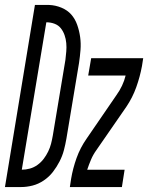

<svg xmlns="http://www.w3.org/2000/svg" viewBox="-62 -755 598 775"><path d="M-42 0 79 -735H136Q162 -734 186 -724Q210 -714 225.5 -696.5Q241 -679 249.5 -655Q258 -631 261.5 -605.5Q265 -580 263 -554Q261 -528 257 -501L206 -195Q202 -172 196 -149Q190 -126 178.5 -103.5Q167 -81 151.5 -61Q136 -41 114.5 -26.5Q93 -12 69.5 -6Q46 0 23 0ZM26 -70Q42 -70 58.5 -74.5Q75 -79 89.5 -89.5Q104 -100 114.5 -114Q125 -128 132.5 -143.5Q140 -159 144 -174.5Q148 -190 151 -207L202 -513Q204 -530 205.5 -547Q207 -564 205.5 -581Q204 -598 198.5 -613.5Q193 -629 183.5 -641Q174 -653 158.5 -659Q143 -665 125 -665ZM220 0 225 -33Q232 -75 247 -117Q262 -159 288 -196L408 -371Q421 -389 430.5 -409Q440 -429 445 -450H294L306 -520H516L511 -488Q503 -445 488 -403Q473 -361 448 -324L327 -149Q314 -131 305.5 -111Q297 -91 290 -70H441L430 0Z"/></svg>

Font: Iosevka Term Curly
Style: Italic
Weight: 400
Italic angle: -9°
Designer: Belleve Invis
Foundry: Belleve Invis
Version: Version 32.3.0